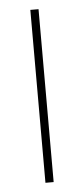

<svg xmlns="http://www.w3.org/2000/svg" viewBox="-44 -555 255 583"><g transform="rotate(-5 83.0 -263.5)"><path d="M96 0V-527H71V0Z"/></g></svg>

Font: Noto Sans Ethiopic ExtraCondensed Thin
Style: Regular
Weight: 100
Width: 2
Designer: Monotype Design Team
Foundry: Monotype Imaging Inc.
Version: Version 2.102